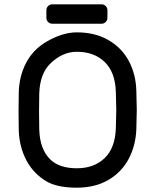

<svg xmlns="http://www.w3.org/2000/svg" viewBox="-20 -860 712 890"><path d="M612 -439Q614 -379 614 -350Q614 -321 612 -261Q609 -185 576.5 -123.5Q544 -62 482.5 -26Q421 10 336 10Q246 10 196 -19Q135 -55 102.5 -116.5Q70 -178 67 -254Q66 -284 66 -343Q66 -402 67 -432Q69 -508 101.5 -569.5Q134 -631 196 -667Q270 -710 336 -710Q421 -710 483 -674Q545 -638 577.5 -576.5Q610 -515 612 -439ZM214 -566Q165 -519 162 -427Q161 -397 161 -343Q161 -289 162 -259Q165 -167 214 -120Q256 -80 336 -80Q416 -80 465 -127Q514 -174 517 -266Q519 -326 519 -350Q519 -374 517 -434Q514 -526 465 -573Q416 -620 336 -620Q270 -620 214 -566ZM195 -777V-813Q195 -824 203 -832Q211 -840 222 -840H451Q462 -840 470 -832Q478 -824 478 -813V-777Q478 -766 470 -758Q462 -750 451 -750H222Q211 -750 203 -758Q195 -766 195 -777Z"/></svg>

Font: Contemporary
Style: Regular
Weight: 400
Designer: Victor Tran
Foundry: Victor Tran
Version: Version 1.100